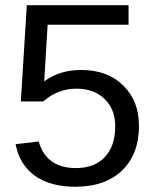

<svg xmlns="http://www.w3.org/2000/svg" viewBox="-20 -708 596 738"><path d="M514.2 -224.1Q514.2 -115.2 449.2 -52.7Q384.3 9.8 270 9.8Q173.8 9.8 114.7 -32Q55.7 -73.7 40 -153.8L128.9 -164.1Q157.7 -62 272 -62Q343.3 -62 383.1 -104.5Q422.9 -147 422.9 -222.2Q422.9 -287.6 382.3 -327.4Q341.8 -367.2 273.9 -367.2Q202.1 -367.2 146 -317.9H60.1L83 -688H474.1V-612.8H163.1L149.9 -395Q208 -439 292 -439Q394 -439 454.1 -378.9Q514.2 -320.3 514.2 -224.1Z"/></svg>

Font: Libra Sans Modern
Style: Regular
Weight: 400
Foundry: Stefan Peev, Context Ltd
Version: Version 1.000